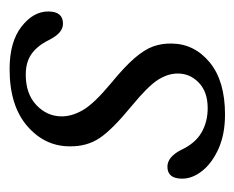

<svg xmlns="http://www.w3.org/2000/svg" viewBox="-65 -427 500 410"><g transform="rotate(-90 185.0 -222.0)"><path d="M159 -28.5Q193.5 -28.5 213.2 -47.2Q233 -66 233 -92.5Q233 -113.5 219.5 -134.8Q206 -156 163.5 -191Q113.5 -232 95.2 -259.2Q77 -286.5 77.5 -323Q77.5 -376.5 121 -414Q164.5 -451.5 242.5 -451.5Q300.5 -451.5 333 -426.2Q365.5 -401 365.5 -369Q365.5 -337.5 339.5 -337.5Q330 -337.5 321.5 -344.2Q313 -351 304.5 -367.5Q292.5 -392 275 -404.5Q257.5 -417 230.5 -417Q189.5 -417 165.5 -394.2Q141.5 -371.5 141.5 -340Q141.5 -318 155.2 -294.5Q169 -271 211 -236Q247 -206.5 265.8 -184.8Q284.5 -163 291 -144.5Q297.5 -126 297 -105.5Q296.5 -57 256.8 -24.2Q217 8.5 145.5 8.5Q103.5 8.5 72.8 -5.2Q42 -19 25.2 -40Q8.5 -61 8.5 -83Q8.5 -114.5 34 -114.5Q54.5 -114.5 69.5 -86Q83.5 -55.5 106.5 -42Q129.5 -28.5 159 -28.5Z"/></g></svg>

Font: Fraunces 72pt S100 Light
Style: Italic
Weight: 300
Italic angle: -16°
Version: Version 1.000; ttfautohint (v1.8.3)